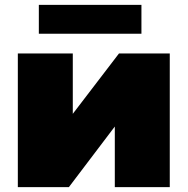

<svg xmlns="http://www.w3.org/2000/svg" viewBox="-20 -766 768 786"><path d="M53 0V-547H278V-300L467 -547H675V0H450V-248L262 0ZM139 -628V-746H559V-628Z"/></svg>

Font: Montserrat Black
Style: Regular
Weight: 900
Designer: Julieta Ulanovsky
Foundry: Julieta Ulanovsky
Version: Version 9.000; ttfautohint (v1.8.4.7-5d5b)